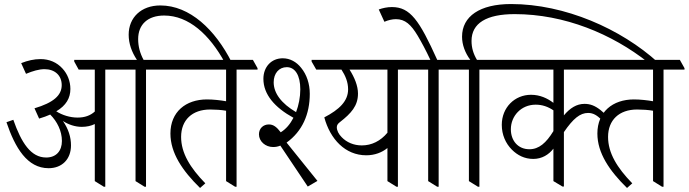

<svg xmlns="http://www.w3.org/2000/svg" viewBox="-20 -920 3414 952"><path d="M221 -86C287 -86 332 -130 332 -199C332 -241 319 -281 292 -320C320 -302 352 -291 386 -291C410 -291 432 -296 450 -305V-22L495 6H502V-575H607V-582L584 -623H348V-615L370 -575H450V-367C428 -347 400 -337 365 -337C327 -337 289 -349 259 -368C308 -397 329 -434 329 -479C329 -518 314 -554 290 -580C262 -611 224 -627 181 -627C149 -627 118 -620 85 -607L109 -554C143 -568 173 -577 201 -577C252 -577 286 -546 286 -498C286 -447 245 -411 151 -383L174 -332C195 -338 213 -345 229 -352C263 -318 287 -271 287 -221C287 -172 259 -139 209 -139C133 -139 86 -212 46 -326L12 -314C55 -187 115 -86 221 -86Z M697 6H704V-575H808V-582L786 -623H692C674 -656 665 -690 665 -726C665 -799 713 -843 794 -843C916 -843 1019 -748 1094 -611H1129C1047 -773 921 -893 775 -893C680 -893 618 -833 618 -748C618 -704 633 -662 659 -623H547V-615L570 -575H652V-22Z M972 12 998 -11C923 -88 878 -161 878 -241C878 -325 933 -377 1022 -377C1048 -377 1078 -375 1101 -371V-22L1146 6H1153V-575H1257V-582L1234 -623H749V-615L772 -575H1101V-418C1073 -423 1037 -427 1006 -427C901 -427 825 -365 825 -258C825 -161 885 -73 972 12Z M1506 5 1554 -23 1401 -213C1479 -269 1516 -354 1516 -455C1516 -504 1501 -550 1473 -584C1450 -613 1418 -631 1382 -631C1325 -631 1286 -588 1286 -529C1286 -452 1342 -387 1435 -336C1419 -305 1398 -280 1372 -264C1352 -290 1336 -303 1313 -303C1286 -303 1264 -284 1264 -254C1264 -219 1296 -191 1334 -191C1347 -191 1358 -193 1370 -198ZM1337 -512C1337 -556 1363 -587 1402 -587C1443 -587 1469 -547 1469 -477C1469 -438 1461 -398 1448 -364C1375 -407 1337 -458 1337 -512Z M1796 -150C1838 -150 1874 -164 1901 -186V-22L1946 6H1953V-575H2058V-582L2035 -623H1525V-615L1548 -575H1673C1693 -544 1706 -513 1706 -477C1706 -419 1663 -377 1588 -338C1617 -230 1692 -150 1796 -150ZM1674 -240C1659 -255 1650 -273 1650 -289C1650 -299 1655 -307 1666 -315C1721 -358 1755 -395 1755 -456C1755 -494 1738 -536 1713 -575H1901V-262C1867 -221 1823 -199 1774 -199C1734 -199 1699 -214 1674 -240Z M2148 6H2155V-575H2259V-582L2237 -623H2148C2059 -820 2014 -885 1923 -885C1900 -885 1877 -880 1858 -873L1886 -812C1904 -820 1925 -825 1943 -825C1989 -825 2018 -798 2051 -743C2070 -711 2091 -672 2114 -623H1998V-615L2021 -575H2103V-22Z M2350 6H2357V-575H2461V-582L2439 -623H2345C2327 -653 2318 -683 2318 -717C2318 -805 2392 -850 2532 -850C2779 -850 3014 -752 3193 -611H3242C3059 -777 2781 -900 2514 -900C2359 -900 2271 -839 2271 -738C2271 -698 2286 -658 2312 -623H2200V-615L2223 -575H2305V-22Z M2624 -132C2667 -132 2701 -153 2724 -183V-22L2769 5H2776V-265C2822 -332 2856 -360 2896 -360C2922 -360 2940 -348 2963 -326L2985 -350C2976 -358 2968 -366 2958 -374C2930 -396 2907 -405 2878 -405C2839 -405 2806 -384 2776 -348V-575H2932V-582L2910 -623H2402V-615L2425 -575H2724V-410C2694 -433 2657 -450 2613 -450C2532 -450 2468 -387 2468 -301C2468 -252 2487 -209 2518 -178C2546 -150 2581 -132 2624 -132ZM2513 -279C2513 -345 2564 -401 2636 -401C2669 -401 2697 -391 2724 -373V-270C2688 -211 2652 -180 2605 -180C2548 -180 2513 -223 2513 -279Z M3089 12 3115 -11C3040 -88 2995 -161 2995 -241C2995 -325 3050 -377 3139 -377C3165 -377 3195 -375 3218 -371V-22L3263 6H3270V-575H3374V-582L3351 -623H2866V-615L2889 -575H3218V-418C3190 -423 3154 -427 3123 -427C3018 -427 2942 -365 2942 -258C2942 -161 3002 -73 3089 12Z"/></svg>

Font: Noto Serif Devanagari Condensed Light
Style: Regular
Weight: 300
Width: 3
Designer: Universal Thirst, Indian Type Foundry and the Monotype Design Team
Foundry: Monotype Imaging Inc.
Version: Version 2.004